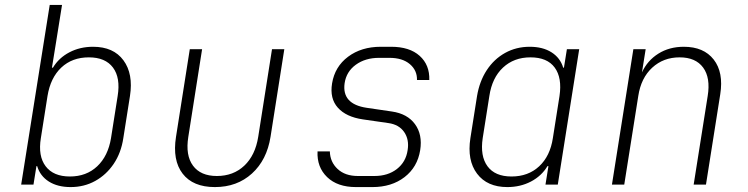

<svg xmlns="http://www.w3.org/2000/svg" viewBox="-20 -750 3040 780"><path d="M267 10Q214 10 178.5 -12.5Q143 -35 131 -75H128L116 0H66L182 -730H232L208 -580L191 -475H195Q219 -515 262 -537.5Q305 -560 358 -560Q441 -560 481.5 -505Q522 -450 508 -360L481 -189Q472 -129 442 -84.5Q412 -40 367 -15Q322 10 267 10ZM264 -33Q331 -33 375 -74.5Q419 -116 431 -189L458 -360Q470 -434 439 -475.5Q408 -517 341 -517Q273 -517 229 -475.5Q185 -434 173 -360L146 -189Q134 -116 165.5 -74.5Q197 -33 264 -33Z M853 10Q764 10 722 -44.5Q680 -99 695 -194L751 -550H801L745 -194Q733 -119 764 -77Q795 -35 861 -35Q928 -35 972.5 -77Q1017 -119 1029 -194L1085 -550H1135L1079 -194Q1064 -100 1003.5 -45Q943 10 853 10Z M1426 10Q1351 10 1309 -30.5Q1267 -71 1270 -135H1320Q1321 -92 1351.5 -63.5Q1382 -35 1434 -35H1501Q1556 -35 1592.5 -63.5Q1629 -92 1636 -140Q1643 -183 1622 -213.5Q1601 -244 1558 -250L1454 -265Q1386 -275 1352.5 -312.5Q1319 -350 1329 -411Q1340 -479 1394 -519.5Q1448 -560 1527 -560H1569Q1644 -560 1685 -523Q1726 -486 1724 -425H1674Q1675 -464 1645 -489.5Q1615 -515 1562 -515H1520Q1464 -515 1425.5 -487Q1387 -459 1380 -412Q1368 -327 1470 -312L1572 -297Q1635 -288 1666 -245.5Q1697 -203 1687 -140Q1676 -71 1623.5 -30.5Q1571 10 1493 10Z M2041 10Q1959 10 1918 -44.5Q1877 -99 1891 -189L1918 -360Q1928 -420 1957.5 -465Q1987 -510 2032 -535Q2077 -560 2132 -560Q2185 -560 2220.5 -537.5Q2256 -515 2268 -475H2271L2283 -550H2333L2246 0H2196L2208 -75H2204Q2180 -35 2137 -12.5Q2094 10 2041 10ZM2058 -33Q2126 -33 2170.5 -74.5Q2215 -116 2226 -189L2253 -360Q2264 -434 2233.5 -475.5Q2203 -517 2135 -517Q2068 -517 2023.5 -475.5Q1979 -434 1968 -360L1941 -189Q1930 -116 1960.5 -74.5Q1991 -33 2058 -33Z M2466 0 2553 -550H2603L2588 -456Q2610 -504 2654.5 -532Q2699 -560 2758 -560Q2839 -560 2879.5 -508Q2920 -456 2906 -367L2848 0H2798L2855 -360Q2867 -434 2836.5 -475.5Q2806 -517 2741 -517Q2675 -517 2629.5 -475Q2584 -433 2573 -360L2516 0Z"/></svg>

Font: NKDuy Mono Thin
Style: Italic
Weight: 100
Italic angle: -9°
Monospace: yes
Designer: NKDuy
Foundry: NKDuy
Version: Version 2.251; ttfautohint (v1.8.4.7-5d5b)